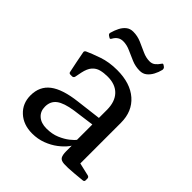

<svg xmlns="http://www.w3.org/2000/svg" viewBox="-195 -803 928 928"><g transform="rotate(45 269.5 -339.0)"><path d="M108 -589Q99 -595 102 -604Q108 -626 117.5 -644.5Q127 -663 141.5 -674.5Q156 -686 177 -686Q206 -686 232.5 -674.5Q259 -663 284 -651.5Q309 -640 334 -640Q350 -640 361.5 -649Q373 -658 383 -673Q387 -681 395 -675L402 -670Q408 -665 407 -655Q402 -634 392 -615.5Q382 -597 367.5 -585.5Q353 -574 332 -574Q303 -574 276.5 -585Q250 -596 225 -607.5Q200 -619 175 -619Q159 -619 147 -611Q135 -603 127 -588Q122 -579 116 -584ZM179 8Q119 8 81 -27Q43 -62 43 -117Q43 -179 87.5 -213Q132 -247 226 -258L365 -275L363 -230L244 -214Q184 -205 157.5 -185Q131 -165 131 -128Q131 -96 152.5 -77Q174 -58 211 -58Q249 -58 278.5 -70.5Q308 -83 328 -99Q348 -115 356 -126L368 -113Q365 -97 349.5 -76.5Q334 -56 308.5 -36.5Q283 -17 250 -4.5Q217 8 179 8ZM354 -328Q354 -384 325 -414.5Q296 -445 243 -445Q217 -445 196 -439.5Q175 -434 160.5 -417.5Q146 -401 139 -368L132 -333Q129 -324 120 -324H109Q99 -324 98 -334Q92 -362 86.5 -389.5Q81 -417 76 -444Q74 -452 83 -457Q109 -469 153.5 -484.5Q198 -500 253 -500Q343 -500 394.5 -455Q446 -410 446 -332V-162H354ZM446 -162V-28L427 -59L513 -39Q522 -36 522 -27V-15Q522 -6 512 -5L459 0Q414 4 392 2.5Q370 1 363 -11Q356 -23 356 -48V-99L354 -107V-162Z"/></g></svg>

Font: Hahmlet
Style: Regular
Weight: 400
Designer: Minjoo Ham & Mark Frömberg
Foundry: hypertype
Version: Version 1.001; ttfautohint (v1.8.3)